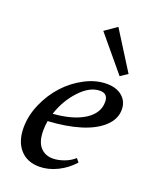

<svg xmlns="http://www.w3.org/2000/svg" viewBox="-138 -803 714 892"><g transform="rotate(20 218.5 -357.0)"><path d="M374 -511.7 231 -683.6 290.5 -725.1 409.7 -535.6ZM166 11.2Q106.4 11.2 71.5 -27.8Q36.6 -66.9 36.6 -135.7Q36.6 -194.3 62.5 -253.4Q88.4 -312.5 129.4 -357.2Q170.4 -401.9 224.1 -429.9Q277.8 -458 331.1 -458Q379.9 -458 408.4 -433.3Q437 -408.7 437 -368.7Q437 -321.8 397.5 -284.9Q357.9 -248 289.1 -227.1Q220.2 -206.1 131.3 -201.2Q127 -177.7 127 -153.8Q127 -99.1 150.4 -72.5Q173.8 -45.9 212.9 -45.9Q237.3 -45.9 266.8 -56.4Q296.4 -66.9 317.9 -86.4L332 -69.3Q299.3 -32.2 254.9 -10.5Q210.4 11.2 166 11.2ZM312.5 -417Q262.7 -417 213.9 -365Q165 -313 141.6 -241.2Q239.3 -248.5 295.7 -284.2Q352.1 -319.8 352.1 -376Q352.1 -417 312.5 -417Z"/></g></svg>

Font: Elstob 8pt Medium
Style: Italic
Weight: 500
Italic angle: -20°
Designer: Peter S. Baker
Version: Version 1.015